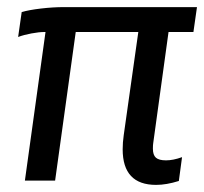

<svg xmlns="http://www.w3.org/2000/svg" viewBox="-20 -508 574 540"><path d="M524 -418H454L411 -106Q410 -100 410 -90Q410 -72 418.5 -64.5Q427 -57 447 -57Q467 -57 492 -66L483 1Q448 12 419 12Q325 12 325 -88Q325 -107 328 -128L369 -418H193L135 0H50L108 -418H105Q90 -418 68.5 -414Q47 -410 31 -404L41 -474Q61 -480 95 -484Q129 -488 160 -488H534Z"/></svg>

Font: Ropa Sans
Style: Italic
Weight: 400
Version: Version 1.100